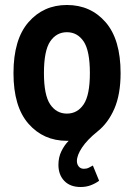

<svg xmlns="http://www.w3.org/2000/svg" viewBox="-20 -553 536 769"><path d="M377 171Q362 182 343.5 189Q325 196 303 196Q261 196 237.5 171.5Q214 147 214 107Q214 77 226 52.5Q238 28 255 11H248Q154 11 94 -57.5Q34 -126 34 -260Q34 -395 94 -464Q154 -533 248 -533Q343 -533 403 -464Q463 -395 463 -260Q463 -175 438 -117.5Q413 -60 370 -26Q329 7 308.5 38Q288 69 288 92Q288 105 295.5 114Q303 123 316 123Q327 123 335 119Q343 115 352 110ZM156 -260Q156 -172 181 -135Q206 -98 248 -98Q290 -98 315 -135Q340 -172 340 -260Q340 -350 315 -387Q290 -424 248 -424Q206 -424 181 -387Q156 -350 156 -260Z"/></svg>

Font: Radio Canada Condensed SemiBold
Style: Regular
Weight: 600
Width: 3
Designer: Charles Daoud, Etienne Aubert Bonn, Alexandre Saumier Demers, Jacques Le Bailly
Foundry: Radio-Canada
Version: Version 2.104; ttfautohint (v1.8.4.7-5d5b);gftools[0.9.28.de